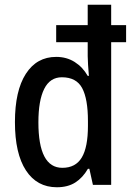

<svg xmlns="http://www.w3.org/2000/svg" viewBox="-20 -780 560 810"><path d="M220 10Q136 10 89.5 -61Q43 -132 43 -265Q43 -397 89 -468.5Q135 -540 217 -540Q261 -540 295 -518.5Q329 -497 350 -460H355Q353 -484 351.5 -506.5Q350 -529 350 -543V-602H217V-674H350V-760H449V-674H512V-602H449V0H372L357 -68H351Q329 -30 297.5 -10Q266 10 220 10ZM243 -72Q299 -72 325 -115.5Q351 -159 351 -249V-269Q351 -363 326.5 -408.5Q302 -454 241 -454Q191 -454 166.5 -405Q142 -356 142 -264Q142 -72 243 -72Z"/></svg>

Font: Noto Sans Gurmukhi Condensed Medium
Style: Regular
Weight: 500
Width: 3
Designer: Jelle Bosma - Monotype Design Team
Foundry: Monotype Imaging Inc.
Version: Version 2.004; ttfautohint (v1.8.4.7-5d5b)